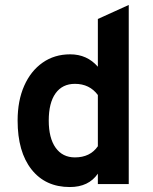

<svg xmlns="http://www.w3.org/2000/svg" viewBox="-20 -742 617 774"><path d="M261.5 12Q163 12 107 -59Q51 -130 51 -256Q51 -336 77.5 -396Q104 -456 151.8 -489.5Q199.5 -523 263 -523Q331 -523 374.5 -473V-665.5L499 -722V0H374.5V-42Q337.5 12 261.5 12ZM282 -107.5Q343.5 -107.5 374.5 -152.5V-359Q341 -404 282 -404Q231.5 -404 204 -365.8Q176.5 -327.5 176.5 -256Q176.5 -185.5 204.2 -146.5Q232 -107.5 282 -107.5Z"/></svg>

Font: Overpass
Style: Bold
Weight: 700
Designer: Delve Withrington, Dave Bailey, Thomas Jockin
Foundry: Delve Fonts LLC
Version: Version 4.000; ttfautohint (v1.8.3)